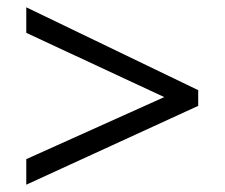

<svg xmlns="http://www.w3.org/2000/svg" viewBox="-20 -625 616 526"><path d="M52 -189 430 -359 52 -535V-605L523 -378V-335L52 -119Z"/></svg>

Font: Noto Sans Hebrew Thin
Style: Regular
Weight: 400
Version: Version 3.001